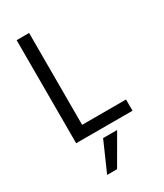

<svg xmlns="http://www.w3.org/2000/svg" viewBox="-225 -759 926 1087"><g transform="rotate(-30 238.5 -215.5)"><path d="M76.8 -674H158.2V0H76.8ZM95.4 -73.4H445.1V0H95.4ZM139 243 223.4 51H315.2L203.9 243Z"/></g></svg>

Font: Hind Variable Light
Style: Regular
Weight: 300
Designer: Manushi Parikh, Satya Rajpurohit
Foundry: Indian Type Foundry
Version: Version 3.000